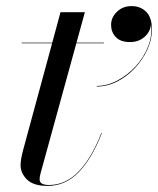

<svg xmlns="http://www.w3.org/2000/svg" viewBox="-20 -600 518 630"><path d="M344.5 -518Q344.5 -543 363.8 -561.5Q383 -580 411.5 -580Q441 -580 459.8 -561.2Q478.5 -542.5 478.5 -503Q478.5 -469.5 463 -436.2Q447.5 -403 421.8 -375.8Q396 -348.5 363.8 -332.2Q331.5 -316 297.5 -316V-318Q331 -318 364.5 -335.5Q398 -353 424.8 -382Q451.5 -411 465.8 -447Q480 -483 475.5 -520Q473 -495 453.8 -478.5Q434.5 -462 407 -462Q375 -462 359.8 -478.5Q344.5 -495 344.5 -518ZM314 -163Q282 -80.5 238.5 -35.2Q195 10 136 10Q89.5 10 68.5 -11Q47.5 -32 47.5 -58Q47.5 -77 56.5 -110L151 -458H51V-460H151.5L178.5 -560H258.5L231 -460H321V-458H230.5L114.5 -36.5Q113 -31 111.5 -24.5Q110 -18 110 -11Q110 7 141 7Q195.5 7 238 -37.2Q280.5 -81.5 312.5 -163.5Z"/></svg>

Font: Bodoni* 96pt
Style: Italic
Weight: 400
Italic angle: -13°
Version: Version 2.3